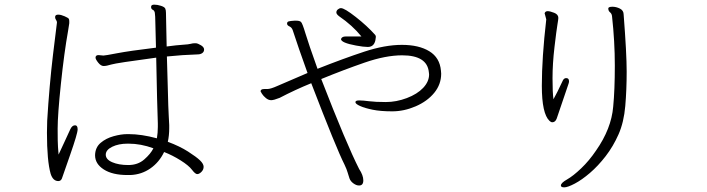

<svg xmlns="http://www.w3.org/2000/svg" viewBox="-20 -766 3040 826"><path d="M404 -529 425 -527Q432 -527 484 -537Q536 -547 651 -561Q649 -620 648.5 -661Q648 -702 646 -711.5Q644 -721 637 -724Q630 -727 630 -736.5Q630 -746 643.5 -746Q657 -746 672.5 -741Q688 -736 691 -729Q694 -722 694 -711Q694 -700 695 -661Q696 -622 697 -566Q742 -572 767 -573.5Q792 -575 800.5 -577.5Q809 -580 818 -580H823Q832 -579 845 -571Q858 -563 858 -553Q858 -543 850 -537.5Q842 -532 831 -532Q765 -530 698 -523Q700 -468 702 -383Q704 -298 706 -266Q708 -234 708 -228V-214Q708 -183 702 -156Q753 -137 789 -114Q825 -91 840.5 -76Q856 -61 856 -48.5Q856 -36 846.5 -26.5Q837 -17 828.5 -17Q820 -17 806 -35.5Q792 -54 757 -76Q722 -98 686 -112Q665 -68 627 -41.5Q589 -15 541 -13H528Q464 -13 426.5 -37Q389 -61 389 -98V-99Q390 -132 413 -151.5Q436 -171 468.5 -180Q501 -189 527 -189H534Q588 -189 655 -171Q659 -195 659 -220V-235Q656 -311 652 -518Q480 -495 459 -488.5Q438 -482 426 -482Q414 -482 402.5 -496.5Q391 -511 391 -518Q391 -529 404 -529ZM182 -195 183 -246Q192 -396 208 -530.5Q224 -665 225 -669V-670Q225 -675 221 -680.5Q217 -686 217 -693L218 -697Q220 -703 231 -703Q242 -703 258 -696Q274 -689 276 -685Q278 -681 278 -675V-666Q278 -662 273 -634Q256 -539 242 -405.5Q228 -272 228 -212Q228 -152 229.5 -133.5Q231 -115 232 -101Q244 -127 259 -159Q274 -191 282 -209Q290 -227 303 -227Q314 -227 314 -209.5Q314 -192 281.5 -99Q249 -6 248 -3Q244 13 231 13Q208 13 198 -18Q182 -74 182 -195ZM640 -128Q586 -148 533 -148H529Q490 -148 462.5 -134.5Q435 -121 435 -100.5Q435 -80 463 -68Q491 -56 532 -56Q573 -56 600.5 -80Q628 -104 640 -128Z M1447 -598Q1451 -609 1466 -609H1535Q1496 -657 1439 -696Q1427 -705 1427 -712.5Q1427 -720 1433.5 -725.5Q1440 -731 1447 -731Q1462 -731 1510.5 -693Q1559 -655 1594 -616Q1597 -612 1597 -607.5Q1597 -603 1595 -593Q1589 -564 1562 -564Q1544 -564 1512 -570Q1447 -582 1447 -598ZM1826 -446 1825 -455Q1818 -528 1710 -528Q1639 -528 1548 -496.5Q1457 -465 1362 -426Q1471 -145 1525 -39Q1543 -12 1543 10Q1543 32 1525 32H1524Q1513 32 1500.5 23Q1488 14 1483.5 1.5Q1479 -11 1475.5 -24Q1472 -37 1462 -58Q1427 -127 1319 -408Q1250 -380 1183 -345Q1158 -335 1146.5 -335Q1135 -335 1124 -344Q1113 -353 1107 -362.5Q1101 -372 1101 -373Q1101 -383 1117 -383H1130Q1144 -383 1174 -396.5Q1204 -410 1303 -452Q1263 -563 1239 -637Q1235 -648 1225 -652.5Q1215 -657 1215 -664.5Q1215 -672 1222 -674Q1229 -676 1246 -677H1255Q1269 -677 1275 -671.5Q1281 -666 1294 -622.5Q1307 -579 1346 -470Q1457 -514 1546.5 -543.5Q1636 -573 1709 -573Q1782 -573 1827 -545.5Q1872 -518 1877 -462L1878 -449Q1878 -403 1848 -366.5Q1818 -330 1768 -308.5Q1718 -287 1667.5 -287Q1617 -287 1583 -294Q1549 -301 1529 -310Q1509 -319 1509 -326.5Q1509 -334 1525 -334Q1541 -334 1568 -330.5Q1595 -327 1640 -327Q1685 -327 1730 -344Q1775 -361 1800.5 -388Q1826 -415 1826 -446Z M2663 -703Q2676 -536 2676 -458Q2676 -380 2670 -310Q2664 -240 2641 -188Q2618 -136 2585.5 -94Q2553 -52 2518 -22Q2483 8 2452.5 24Q2422 40 2407.5 40Q2393 40 2393 32Q2393 21 2419.5 6Q2446 -9 2480.5 -42Q2515 -75 2544 -118Q2610 -212 2618 -307Q2625 -379 2625 -483.5Q2625 -588 2613 -696Q2612 -707 2604.5 -713Q2597 -719 2597 -729V-731Q2599 -737 2615 -737Q2631 -737 2647 -729Q2663 -721 2663 -703ZM2323 -709Q2326 -718 2336 -718Q2346 -718 2364 -711Q2382 -704 2382 -689Q2382 -683 2378 -659.5Q2374 -636 2365.5 -564Q2357 -492 2357 -429.5Q2357 -367 2361 -339Q2376 -365 2402 -421Q2407 -430 2416 -430Q2428 -430 2428 -416Q2428 -412 2426 -406L2375 -256Q2369 -240 2356 -240Q2350 -240 2344 -246Q2311 -277 2311 -397Q2311 -517 2330 -682V-683Z"/></svg>

Font: LXGW WenKai Lite Light
Style: Regular
Weight: 300
Designer: LXGW / Fontworks Inc.
Foundry: LXGW / Fontworks Inc.
Version: Version 1.511; March 25, 2025